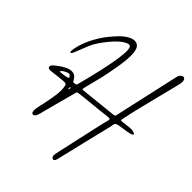

<svg xmlns="http://www.w3.org/2000/svg" viewBox="-277 -848 1163 1163"><g transform="rotate(45 305.0 -266.5)"><path d="M43.9 -214.8Q46.4 -214.8 59.3 -216.1Q72.3 -217.3 89.1 -220.2Q106 -223.1 109.9 -227.1Q113.3 -230 106.9 -238.3Q100.6 -246.6 94.7 -246.6Q83 -246.6 64.7 -236.1Q46.4 -225.6 43.9 -214.8ZM160.2 -194.3Q156.7 -197.3 155.3 -189.5Q153.3 -178.2 157.7 -175.3Q159.7 -178.2 160.6 -185.1Q161.6 -191.9 160.2 -194.3ZM456.5 -194.3Q456.5 -195.3 458.3 -200.4Q460 -205.6 461.2 -210.9Q462.4 -216.3 462.4 -220.2Q462.4 -227.1 459 -227.5Q458.5 -227.5 456.8 -227.8Q455.1 -228 453.6 -228Q443.4 -228 411.1 -224.1Q378.9 -220.2 377.9 -220.2Q214.8 -204.6 208.5 -201.2Q206.5 -200.2 203.9 -191.4Q201.2 -182.6 198.2 -169.9L194.8 -157.7Q185.5 -123.5 167.5 -55.4Q149.4 12.7 140.6 46.9Q130.9 83.5 114.3 83.5Q111.8 83.5 110.8 83Q100.1 80.6 100.1 59.6Q100.1 49.8 102.3 36.9Q104.5 23.9 107.7 10.7Q110.8 -2.4 111.3 -4.4Q112.8 -12.2 117.4 -34.9Q122.1 -57.6 124.5 -71.3Q127 -85 129.4 -105Q131.8 -125 131.8 -140.6Q131.8 -162.1 127.4 -179.7Q124.5 -190.9 109.4 -190.9Q102.1 -190.9 97.7 -190.4Q84 -189.5 58.8 -186.5Q33.7 -183.6 25.9 -182.6L-0.5 -179.7H-2.4Q-21.5 -179.7 -21.5 -194.3Q-21.5 -197.3 -20.3 -200.2Q-19 -203.1 -16.4 -206.5Q-13.7 -210 -11.5 -212.4Q-9.3 -214.8 -4.9 -218.3Q-0.5 -221.7 1.2 -223.1Q2.9 -224.6 7.8 -228L12.2 -231.4Q62 -269 95.7 -269Q124 -269 138.7 -242.2Q145.5 -229 148.4 -228Q149.9 -227.5 151.9 -227.5Q152.3 -227.5 163.1 -228.5Q165.5 -229 167.7 -229.5Q169.9 -230 171.1 -231.4Q172.4 -232.9 173.3 -233.9Q174.3 -234.9 175 -237.1Q175.8 -239.3 176 -240.5Q176.3 -241.7 177 -244.9Q177.7 -248 178.2 -249.5Q225.1 -427.7 239.3 -528.3Q244.6 -574.2 244.6 -585.9Q244.6 -628.4 227.5 -628.4H226.1Q208 -626.5 185.3 -609.9Q162.6 -593.3 141.6 -569.3Q120.6 -545.4 104.5 -523.7Q88.4 -502 78.1 -484.9Q67.9 -467.8 59.1 -447.8Q50.3 -427.7 40.8 -402.1Q31.2 -376.5 25.4 -363.3Q16.6 -341.8 10.3 -341.8Q5.4 -341.8 5.4 -355.5Q5.4 -359.4 7.3 -372.1Q21.5 -449.7 75.7 -533.2Q87.4 -551.3 103.8 -571.5Q120.1 -591.8 142.1 -615.2Q164.1 -638.7 188.7 -653.8Q213.4 -668.9 233.9 -668.9Q241.7 -668.9 248 -667Q274.4 -658.7 280.3 -617.7Q281.7 -607.9 281.7 -585.4Q281.7 -542.5 269.3 -472.7Q256.8 -402.8 248.3 -367.2Q239.7 -331.5 222.2 -263.7Q215.8 -238.3 217.3 -236.8Q218.3 -235.8 222.7 -235.8Q230 -235.8 253.4 -238.8Q385.3 -252 456.5 -260.3Q460 -260.7 462.4 -261.2Q464.8 -261.7 466.6 -262.2Q468.3 -262.7 469.7 -264.2Q471.2 -265.6 471.9 -266.4Q472.7 -267.1 473.4 -269.8Q474.1 -272.5 474.6 -273.4Q475.1 -274.4 475.8 -278.6Q476.6 -282.7 477.1 -284.2Q537.6 -554.7 567.4 -689.9Q570.3 -704.6 579.3 -713.9Q588.4 -723.1 597.7 -723.1Q605 -723.1 609.9 -716.3Q614.7 -709.5 614.7 -696.3Q614.7 -685.5 611.3 -671.9Q600.6 -627.9 580.3 -548.3Q560.1 -468.8 543.9 -402.6Q527.8 -336.4 516.1 -278.8Q514.2 -269.5 516.6 -268.3Q519 -267.1 531.2 -268.6Q533.2 -268.6 558.6 -272Q584 -275.4 597.2 -275.4Q610.8 -275.4 619.1 -272Q630.9 -267.1 630.9 -263.2Q630.9 -253.9 588.4 -246.6Q576.7 -244.6 556.4 -241.7Q536.1 -238.8 528.3 -237.3Q521 -236.3 516.1 -234.1Q511.2 -231.9 508.3 -230.2Q505.4 -228.5 503.7 -223.9Q502 -219.2 501.2 -216.8Q500.5 -214.4 499.5 -206.8Q498.5 -199.2 497.6 -195.3Q493.2 -174.8 463.4 -55.2Q428.7 86.4 410.6 165.5Q405.3 189.9 393.6 189.9Q391.1 189.9 388.2 188.5Q377 183.1 377 166.5Q377 161.1 384.3 128.4Q395 81.5 415 -10.7Q435.1 -103 445.8 -148.4Q453.6 -182.6 456.5 -194.3Z"/></g></svg>

Font: Sintesa 2
Style: 2
Weight: 400
Version: Version 001.000